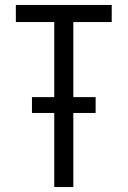

<svg xmlns="http://www.w3.org/2000/svg" viewBox="-20 -755 515 775"><path d="M199 0V-299H109V-363H199V-666H44V-735H431V-666H276V-363H366V-299H276V0Z"/></svg>

Font: Iosevka QP
Style: Regular
Weight: 400
Designer: Belleve Invis
Foundry: Belleve Invis
Version: Version 20.0.0; ttfautohint (v1.8.4)